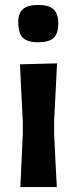

<svg xmlns="http://www.w3.org/2000/svg" viewBox="-20 -759 312 779"><path d="M62.5 0Q65 -54.5 67.5 -104.8Q70 -155 72.5 -217V-267Q69 -338.5 66.2 -391.2Q63.5 -444 61 -498L211.5 -502Q208.5 -447 206 -393.5Q203.5 -340 199.5 -267V-217Q202.5 -155 205 -104.8Q207.5 -54.5 210.5 0ZM134.5 -587.5Q92 -587.5 73 -605.5Q54 -623.5 54 -671.5Q54 -705 73.2 -722Q92.5 -739 135.5 -739Q178.5 -739 197.5 -720.8Q216.5 -702.5 216.5 -666.5Q216.5 -622 197.2 -604.8Q178 -587.5 134.5 -587.5Z"/></svg>

Font: Commissioner Loud SemiBold
Style: Regular
Weight: 600
Designer: Kostas Bartsokas
Foundry: Kostas Bartsokas
Version: Version 1.000; ttfautohint (v1.8.3)